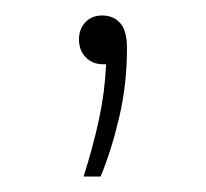

<svg xmlns="http://www.w3.org/2000/svg" viewBox="-20 -78 266 248"><path d="M88 150Q100.5 110.5 108 75.5Q115.5 40.5 117 5H113Q99.5 5 90.8 -4Q82 -13 82 -27Q82 -40.5 90.2 -49.2Q98.5 -58 112 -58Q126.5 -58 135.2 -48.2Q144 -38.5 144 -16Q144 30.5 134.2 72.5Q124.5 114.5 110 150Z"/></svg>

Font: Encode Sans Expanded Expanded Thin
Style: Regular
Weight: 100
Width: 7
Designer: Multiple Designers
Foundry: Impallari Type
Version: Version 3.000; ttfautohint (v1.8.3) -l 8 -r 50 -G 200 -x 14 